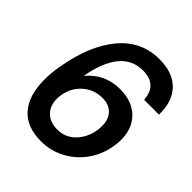

<svg xmlns="http://www.w3.org/2000/svg" viewBox="-213 -914 1066 1066"><g transform="rotate(45 320.0 -381.0)"><path d="M53 -242Q53 -302 64 -358Q98 -553 190.5 -664Q283 -775 425 -775Q532 -775 587.5 -716.5Q643 -658 640 -555H524Q516 -666 405 -666Q319 -666 266.5 -600Q214 -534 193 -412Q269 -503 387 -503Q482 -503 536.5 -450Q591 -397 591 -307Q591 -284 586 -252Q573 -176 529.5 -115.5Q486 -55 421 -21Q356 13 282 13Q168 13 110.5 -53.5Q53 -120 53 -242ZM459 -250Q462 -270 462 -287Q462 -339 433.5 -369Q405 -399 353 -399Q288 -399 240 -357.5Q192 -316 180 -250Q177 -232 177 -216Q177 -162 210 -129.5Q243 -97 300 -97Q361 -97 404 -140Q447 -183 459 -250Z"/></g></svg>

Font: Open Sauce One SemiBold Italic
Style: Regular
Weight: 600
Italic angle: -10°
Designer: Alfredo Marco Pradil
Foundry: Creative Sauce Fz LLC
Version: Version 1.477